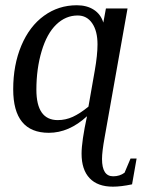

<svg xmlns="http://www.w3.org/2000/svg" viewBox="-20 -491 540 724"><path d="M197.8 -38.1Q227.5 -38.1 254.6 -50.5Q281.7 -63 313.5 -88.9L337.4 -225.1Q347.7 -283.7 347.7 -323.7Q347.7 -374 327.6 -403.3Q307.6 -432.6 272.9 -432.6Q227.5 -432.6 192.1 -398.4Q156.7 -364.3 137 -298.1Q117.2 -231.9 117.2 -152.8Q117.2 -38.1 197.8 -38.1ZM405.8 212.9Q348.1 212.9 317.9 180.9Q287.6 148.9 287.6 88.4Q287.6 42 308.1 -52.7Q240.2 9.8 164.1 9.8Q29.8 9.8 29.8 -154.3Q29.8 -246.1 60.5 -319.1Q91.3 -392.1 146 -431.6Q200.7 -471.2 269.5 -471.2Q307.6 -471.2 333.7 -454.3Q359.9 -437.5 369.6 -405.8L379.4 -459H460.9L374.5 27.3Q364.7 81.1 364.7 108.4Q364.7 173.8 406.7 173.8Q431.6 173.8 449.7 160.2L472.2 106.9H495.1L478 204.1Q436.5 212.9 405.8 212.9Z"/></svg>

Font: Liberation Serif
Style: Italic
Weight: 400
Italic angle: -16.333°
Designer: Steve Matteson
Foundry: Ascender Corporation
Version: Version 2.1.5